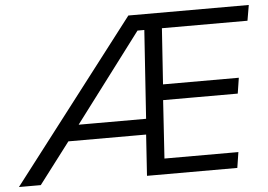

<svg xmlns="http://www.w3.org/2000/svg" viewBox="-92 -772 1171 839"><g transform="rotate(-5 493.0 -352.5)"><path d="M-42 0 499.6 -705H1027.9L1016.2 -636.9H616.9L642.4 -659.5L622.8 -369.8L608.7 -392H956.8L946.1 -323.4H605.3L619.4 -333.4L600.8 -45.4L593.1 -68.6H926.6L915.9 0H519.7L532.7 -196.1L556.7 -180H172.3L207.6 -202.3L53.8 0ZM533.7 -635.9 226.6 -228.7 217.5 -248.6H547.9L536.1 -227.3L563.6 -635.9Z"/></g></svg>

Font: Mulish ExtraLight
Style: Italic
Weight: 200
Italic angle: -9°
Designer: Vernon Adams
Foundry: Vernon Adams
Version: Version 3.603